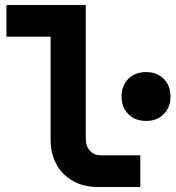

<svg xmlns="http://www.w3.org/2000/svg" viewBox="-20 -750 704 770"><path d="M372.7 0Q316.2 0 273.5 -23.7Q230.7 -47.3 206.8 -90Q183 -132.6 183 -189V-603H5.8V-730H324V-193.2Q324 -163.5 340.9 -145.2Q357.7 -127 385.5 -127H542.7V0ZM565.7 -265Q521.9 -265 494.7 -292.2Q467.5 -319.4 467.5 -362.7Q467.5 -406.5 494.7 -433.7Q521.9 -461 565.7 -461Q609.5 -461 636.7 -433.7Q663.8 -406.5 663.8 -362.7Q663.8 -319.4 636.7 -292.2Q609.5 -265 565.7 -265Z"/></svg>

Font: JetBrains Mono
Style: Regular
Weight: 400
Monospace: yes
Designer: Philipp Nurullin, Konstantin Bulenkov
Foundry: JetBrains
Version: Version 2.305